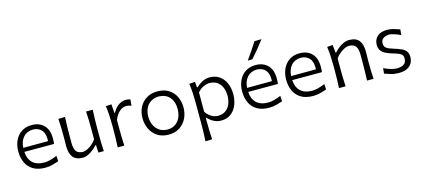

<svg xmlns="http://www.w3.org/2000/svg" viewBox="-71 -1462 5110 2315"><g transform="rotate(-15 2484.0 -304.5)"><path d="M323.2 11.2Q231.9 11.2 172.6 -23.9Q113.3 -59.1 84.5 -120.8Q55.7 -182.6 55.7 -261.7Q55.7 -339.4 84.5 -399.7Q113.3 -460 166.3 -494.4Q219.2 -528.8 292.5 -528.8Q388.7 -528.8 444.3 -471.7Q500 -414.6 500 -308.1Q500 -288.1 499.3 -271.2Q498.5 -254.4 496.1 -238.8H125.5Q129.4 -152.8 179.4 -102.8Q229.5 -52.7 329.6 -52.7Q361.3 -52.7 403.3 -63.7Q445.3 -74.7 486.3 -92.8L490.2 -23.9Q460 -14.2 416.5 -1.5Q373 11.2 323.2 11.2ZM435.1 -290.5Q440.4 -377.9 403.6 -424.1Q366.7 -470.2 293.5 -472.7Q217.3 -470.7 173.3 -420.7Q129.4 -370.6 125 -289.1Z M790 11.2Q705.6 11.2 667.7 -36.6Q629.9 -84.5 629.9 -174.3Q629.9 -207.5 630.6 -233.2Q631.3 -258.8 631.3 -282.7Q631.3 -349.6 629.9 -404.3Q628.4 -459 624.5 -516.6L708 -519.5Q704.6 -461.9 703.4 -406.7Q702.1 -351.6 702.1 -289.6V-194.8Q702.1 -126.5 725.8 -91.3Q749.5 -56.2 811.5 -56.2Q834.5 -56.2 864.5 -70.8Q894.5 -85.4 924.6 -110.8Q954.6 -136.2 976.6 -167.5V-289.6Q976.6 -351.6 974.9 -405.3Q973.1 -459 970.2 -516.6H1053.7Q1050.3 -459 1048.6 -404.3Q1046.9 -349.6 1046.9 -282.7V-228.5Q1046.9 -164.6 1048.3 -111.1Q1049.8 -57.6 1053.2 0H985.4L981 -94.2H972.2Q952.6 -71.3 922.9 -46.9Q893.1 -22.5 858.6 -5.6Q824.2 11.2 790 11.2Z M1226.6 0Q1229.5 -57.6 1231 -111.1Q1232.4 -164.6 1232.4 -228.5V-280.8Q1232.4 -337.4 1229 -397.5Q1225.6 -457.5 1217.3 -516.6L1287.6 -521.5L1295.4 -412.1H1303.2Q1329.1 -459.5 1358.4 -484.6Q1387.7 -509.8 1416 -519.3Q1444.3 -528.8 1466.8 -528.8Q1495.1 -528.8 1523.9 -519.5L1517.6 -442.4Q1502 -448.2 1485.4 -452.1Q1468.8 -456.1 1455.1 -456.1Q1437 -456.1 1411.4 -447.5Q1385.7 -439 1357.7 -410.4Q1329.6 -381.8 1303.2 -322.3V-226.1Q1303.2 -164.1 1304.4 -110.8Q1305.7 -57.6 1309.1 0Z M1863.8 11.2Q1779.8 11.2 1722.4 -26.9Q1665 -64.9 1635.5 -127.2Q1606 -189.5 1606 -261.7Q1606 -339.4 1637.7 -399.7Q1669.4 -460 1727.1 -494.4Q1784.7 -528.8 1862.8 -528.8Q1943.4 -528.8 2000.2 -493.7Q2057.1 -458.5 2087.4 -397.9Q2117.7 -337.4 2117.7 -261.7Q2117.7 -185.1 2086.7 -123.3Q2055.7 -61.5 1998.5 -25.1Q1941.4 11.2 1863.8 11.2ZM1863.8 -52.2Q1926.3 -53.7 1966.3 -83.3Q2006.3 -112.8 2025.6 -160.2Q2044.9 -207.5 2044.9 -261.7Q2044.9 -352.1 1997.6 -407.2Q1950.2 -462.4 1863.8 -465.3Q1802.2 -463.9 1761 -436.8Q1719.7 -409.7 1699 -364.3Q1678.2 -318.8 1678.2 -261.7Q1678.2 -207.5 1698.2 -160.4Q1718.3 -113.3 1759.5 -83.5Q1800.8 -53.7 1863.8 -52.2Z M2267.6 203.1Q2271.5 145.5 2272.7 90.3Q2273.9 35.2 2273.9 -28.8V-280.8Q2273.9 -337.4 2270.5 -397.5Q2267.1 -457.5 2258.8 -516.6L2331.1 -521.5L2337.4 -451.7H2345.7Q2376 -481.4 2418.5 -505.1Q2460.9 -528.8 2513.7 -528.8Q2585 -528.8 2635.3 -493.7Q2685.5 -458.5 2712.2 -397.7Q2738.8 -336.9 2738.8 -259.8Q2738.8 -187.5 2714.1 -125.7Q2689.5 -64 2639.9 -26.4Q2590.3 11.2 2515.6 11.2Q2473.1 11.2 2430.7 -9Q2388.2 -29.3 2352.1 -68.8H2344.7V-26.4Q2344.7 35.6 2346.2 89.1Q2347.7 142.6 2351.6 200.2ZM2497.1 -54.2Q2556.6 -55.7 2594.2 -84.7Q2631.8 -113.8 2649.4 -160.2Q2667 -206.5 2667 -259.8Q2667 -315.9 2648.4 -361.6Q2629.9 -407.2 2591.8 -434.6Q2553.7 -461.9 2495.1 -463.4Q2458 -462.9 2417.5 -443.8Q2377 -424.8 2344.7 -385.7V-144.5Q2408.2 -55.2 2497.1 -54.2Z M3117.7 11.2Q3026.4 11.2 2967 -23.9Q2907.7 -59.1 2878.9 -120.8Q2850.1 -182.6 2850.1 -261.7Q2850.1 -339.4 2878.9 -399.7Q2907.7 -460 2960.7 -494.4Q3013.7 -528.8 3086.9 -528.8Q3183.1 -528.8 3238.8 -471.7Q3294.4 -414.6 3294.4 -308.1Q3294.4 -288.1 3293.7 -271.2Q3293 -254.4 3290.5 -238.8H2919.9Q2923.8 -152.8 2973.9 -102.8Q3023.9 -52.7 3124 -52.7Q3155.8 -52.7 3197.8 -63.7Q3239.7 -74.7 3280.8 -92.8L3284.7 -23.9Q3254.4 -14.2 3210.9 -1.5Q3167.5 11.2 3117.7 11.2ZM3229.5 -290.5Q3234.9 -377.9 3198 -424.1Q3161.1 -470.2 3087.9 -472.7Q3011.7 -470.7 2967.8 -420.7Q2923.8 -370.6 2919.4 -289.1ZM3012.2 -604.5Q3048.8 -656.2 3083.7 -707.3Q3118.7 -758.3 3150.4 -810.1L3238.8 -812Q3199.7 -759.3 3157.2 -708Q3114.7 -656.7 3070.3 -606Z M3667 11.2Q3575.7 11.2 3516.4 -23.9Q3457 -59.1 3428.2 -120.8Q3399.4 -182.6 3399.4 -261.7Q3399.4 -339.4 3428.2 -399.7Q3457 -460 3510 -494.4Q3563 -528.8 3636.2 -528.8Q3732.4 -528.8 3788.1 -471.7Q3843.8 -414.6 3843.8 -308.1Q3843.8 -288.1 3843 -271.2Q3842.3 -254.4 3839.8 -238.8H3469.2Q3473.1 -152.8 3523.2 -102.8Q3573.2 -52.7 3673.3 -52.7Q3705.1 -52.7 3747.1 -63.7Q3789.1 -74.7 3830.1 -92.8L3834 -23.9Q3803.7 -14.2 3760.3 -1.5Q3716.8 11.2 3667 11.2ZM3778.8 -290.5Q3784.2 -377.9 3747.3 -424.1Q3710.4 -470.2 3637.2 -472.7Q3561 -470.7 3517.1 -420.7Q3473.1 -370.6 3468.8 -289.1Z M3988.8 0Q3991.7 -57.6 3993.2 -111.1Q3994.6 -164.6 3994.6 -228.5V-280.8Q3994.6 -337.4 3991.2 -397.5Q3987.8 -457.5 3979.5 -516.6L4049.8 -521.5L4059.1 -423.8H4067.9Q4087.4 -446.8 4117.4 -471.2Q4147.5 -495.6 4183.3 -512.2Q4219.2 -528.8 4255.4 -528.8Q4339.8 -528.8 4377.9 -481.2Q4416 -433.6 4416 -343.3Q4416 -310.1 4415 -280.8Q4414.1 -251.5 4414.1 -228.5Q4414.1 -164.6 4415.3 -111.1Q4416.5 -57.6 4420.4 0H4338.9Q4341.3 -57.6 4342.5 -110.8Q4343.8 -164.1 4343.8 -226.1V-322.3Q4343.8 -390.6 4319.8 -425.8Q4295.9 -460.9 4233.9 -460.9Q4209 -460.9 4178.2 -446Q4147.5 -431.2 4117.4 -406Q4087.4 -380.9 4065.4 -349.1V-226.1Q4065.4 -164.1 4066.7 -110.8Q4067.9 -57.6 4071.3 0Z M4734.9 11.2Q4679.7 11.2 4634.5 -2.4Q4589.4 -16.1 4558.6 -27.8L4564.9 -94.7Q4608.4 -73.7 4651.4 -61Q4694.3 -48.3 4731.4 -48.3Q4762.7 -49.3 4788.6 -57.6Q4814.5 -65.9 4830.1 -86.7Q4845.7 -107.4 4845.7 -145.5Q4845.7 -170.4 4832.8 -186Q4819.8 -201.7 4789.3 -213.9Q4758.8 -226.1 4706.1 -241.2Q4666 -253.4 4633.5 -270.5Q4601.1 -287.6 4582 -315.2Q4563 -342.8 4563 -386.2Q4563 -449.7 4606.7 -489.3Q4650.4 -528.8 4727.5 -528.8Q4767.1 -528.8 4812 -516.1Q4856.9 -503.4 4886.2 -492.7L4879.9 -422.9Q4833 -445.8 4794.7 -456.5Q4756.3 -467.3 4737.8 -467.3Q4718.3 -466.3 4694.3 -460Q4670.4 -453.6 4653.3 -435.5Q4636.2 -417.5 4636.2 -380.9Q4636.2 -343.8 4662.6 -324.5Q4689 -305.2 4752.4 -287.1Q4803.2 -272 4840.3 -255.1Q4877.4 -238.3 4897.5 -211.7Q4917.5 -185.1 4917.5 -140.1Q4917.5 -99.1 4898.7 -64.7Q4879.9 -30.3 4839.6 -9.5Q4799.3 11.2 4734.9 11.2Z"/></g></svg>

Font: Pinar-DS3-FD Regular
Style: Regular
Weight: 400
Designer: Amin Abedi
Version: Version 3.000